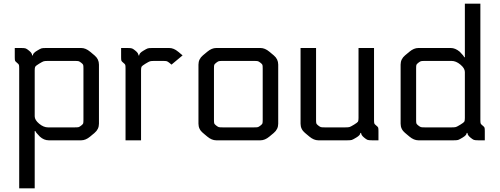

<svg xmlns="http://www.w3.org/2000/svg" viewBox="-20 -760 2706 1040"><path d="M60 -500H95Q113 -500 119.5 -497.5Q126 -495 138 -485Q154 -472 154 -460H158Q158 -472 180 -485Q198 -496 204.5 -498Q211 -500 229 -500H420Q444 -500 468 -480L492 -460Q516 -440 516 -410V-90Q516 -60 492 -40L468 -20Q444 0 420 0H244Q218 0 196 -20Q172 -44 172 -50H168V260H84V-389Q84 -404 82.5 -408.5Q81 -413 72 -420Q63 -427 61.5 -431.5Q60 -436 60 -451ZM240 -70H383Q401 -70 406 -71.5Q411 -73 420 -80Q429 -87 430.5 -91.5Q432 -96 432 -111V-389Q432 -404 430.5 -408.5Q429 -413 420 -420Q411 -427 406 -428.5Q401 -430 383 -430H241Q223 -430 216.5 -428Q210 -426 192 -415Q174 -404 171 -399Q168 -394 168 -379V-130Q168 -110 192 -90Q216 -70 240 -70Z M636 -500H671Q689 -500 695.5 -497.5Q702 -495 714 -485Q730 -472 730 -460H734Q734 -472 756 -485Q774 -496 780.5 -498Q787 -500 805 -500H897Q921 -500 945 -480L969 -460L909 -410L897 -420Q888 -427 883 -428.5Q878 -430 860 -430H817Q799 -430 792.5 -428Q786 -426 768 -415Q750 -404 747 -399Q744 -394 744 -379V0H660V-389Q660 -404 658.5 -408.5Q657 -413 648 -420Q639 -427 637.5 -431.5Q636 -436 636 -451Z M1151 -500H1391Q1415 -500 1439 -480L1463 -460Q1487 -440 1487 -410V-90Q1487 -60 1463 -40L1439 -20Q1415 0 1391 0H1151Q1127 0 1103 -20L1079 -40Q1055 -60 1055 -90V-410Q1055 -440 1079 -460L1103 -480Q1127 -500 1151 -500ZM1403 -111V-389Q1403 -404 1401.5 -408.5Q1400 -413 1391 -420Q1382 -427 1377 -428.5Q1372 -430 1354 -430H1188Q1170 -430 1165 -428.5Q1160 -427 1151 -420Q1142 -413 1140.5 -408.5Q1139 -404 1139 -389V-111Q1139 -96 1140.5 -91.5Q1142 -87 1151 -80Q1160 -73 1165 -71.5Q1170 -70 1188 -70H1354Q1372 -70 1377 -71.5Q1382 -73 1391 -80Q1400 -87 1401.5 -91.5Q1403 -96 1403 -111Z M1861 0H1704Q1680 0 1656 -20L1632 -40Q1608 -60 1608 -90V-500H1692V-111Q1692 -96 1693.5 -91.5Q1695 -87 1704 -80Q1713 -73 1718 -71.5Q1723 -70 1741 -70H1849Q1867 -70 1873.5 -72Q1880 -74 1898 -85Q1916 -96 1919 -101Q1922 -106 1922 -121V-500H2006V-111Q2006 -96 2007.5 -91.5Q2009 -87 2018 -80Q2027 -73 2028.5 -68.5Q2030 -64 2030 -49V0H1995Q1977 0 1970.5 -2.5Q1964 -5 1952 -15Q1936 -28 1936 -40H1932Q1932 -28 1910 -15Q1892 -4 1885.5 -2Q1879 0 1861 0Z M2426 -430H2283Q2265 -430 2260 -428.5Q2255 -427 2246 -420Q2237 -413 2235.5 -408.5Q2234 -404 2234 -389V-111Q2234 -96 2235.5 -91.5Q2237 -87 2246 -80Q2255 -73 2260 -71.5Q2265 -70 2283 -70H2425Q2443 -70 2449.5 -72Q2456 -74 2474 -85Q2492 -96 2495 -101Q2498 -106 2498 -121V-370Q2498 -390 2474 -410Q2450 -430 2426 -430ZM2437 0H2246Q2222 0 2198 -20L2174 -40Q2150 -60 2150 -90V-410Q2150 -440 2174 -460L2198 -480Q2222 -500 2246 -500H2422Q2446 -500 2470 -480Q2494 -456 2494 -450H2498V-740H2582V-111Q2582 -96 2583.5 -91.5Q2585 -87 2594 -80Q2603 -73 2604.5 -68.5Q2606 -64 2606 -49V0H2571Q2553 0 2546.5 -2.5Q2540 -5 2528 -15Q2512 -28 2512 -40H2508Q2508 -28 2486 -15Q2468 -4 2461.5 -2Q2455 0 2437 0Z"/></svg>

Font: Electrolize
Style: Regular
Weight: 400
Designer: Valery Zaveryaev
Foundry: Cyreal (www.cyreal.org)
Version: Version 1.002